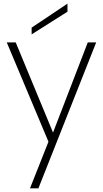

<svg xmlns="http://www.w3.org/2000/svg" viewBox="-20 -775 564 1050"><path d="M270 -50 460 -543H506L190 255H144L245 0L17 -543H66ZM153 -624 349 -755V-711L153 -587Z"/></svg>

Font: Poppins ExtraLight
Style: Regular
Weight: 275
Designer: Ninad Kale (Devanagari), Jonny Pinhorn (Latin)
Foundry: Indian Type Foundry
Version: Version 3.200;PS 1.000;hotconv 16.6.54;makeotf.lib2.5.65590